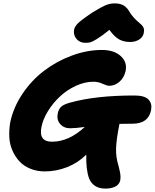

<svg xmlns="http://www.w3.org/2000/svg" viewBox="-20 -1001 911 1130"><path d="M481.9 -749Q451.7 -749 432.4 -769.5Q413.1 -790 415 -819.8Q416.5 -840.3 435.5 -860.6Q454.6 -880.9 522.9 -926.8Q575.2 -959 600.8 -970Q626.5 -981 654.8 -981Q687 -981 707 -969.2Q727.1 -957.5 741.2 -933.1Q752.9 -913.1 767.8 -897Q782.7 -880.9 793.5 -872.1Q804.2 -863.3 813.5 -854.2Q822.8 -845.2 826.2 -834Q829.6 -822.8 826.2 -807.1Q821.8 -782.7 799.1 -768.3Q776.4 -753.9 746.1 -753.9Q708 -753.9 680.4 -769.5Q652.8 -785.2 624 -825.2Q579.1 -789.1 551.3 -772Q523.4 -754.9 511.7 -752Q500 -749 481.9 -749ZM393.1 -246.1Q356 -246.1 334.2 -271Q312.5 -295.9 319.8 -333Q325.2 -359.9 341.1 -373.8Q356.9 -387.7 396 -397.9Q544.4 -439 771 -439Q831.1 -439 853.8 -415.3Q876.5 -391.6 869.1 -353Q853.5 -272.9 759.8 -272.9Q706.1 -272.9 683.1 -272Q664.1 -177.2 663.1 -125.5Q662.1 -73.7 676.8 -27.8Q686 8.3 688.2 24.4Q690.4 40.5 688 59.1Q685.1 73.2 676.3 83.5Q667.5 93.8 654.5 99.1Q641.6 104.5 628.2 106.7Q614.7 108.9 600.1 108.9Q530.3 108.9 504.9 50.8Q485.4 -1.5 487.8 -90.8Q439 -42.5 375 -17.3Q311 7.8 244.1 7.8Q197.8 7.8 159.2 -7.8Q120.6 -23.4 95.2 -50.5Q69.8 -77.6 53.5 -114.3Q37.1 -150.9 34.9 -192.6Q32.7 -234.4 40 -279.8Q58.1 -368.2 111.8 -448.2Q165.5 -528.3 239.3 -584.5Q313 -640.6 402.6 -673.8Q492.2 -707 580.1 -707Q650.4 -707 690.2 -671.4Q730 -635.7 719.2 -583Q710.4 -543.5 683.1 -519.8Q655.8 -496.1 623 -496.1Q608.9 -496.1 583.5 -508.1Q558.1 -520 529.8 -520Q478.5 -520 426 -495.6Q373.5 -471.2 332.8 -433.1Q292 -395 262.5 -347.4Q232.9 -299.8 224.1 -253.9Q206.1 -167 286.1 -167Q385.3 -167 479 -253.9Q424.3 -246.1 393.1 -246.1Z"/></svg>

Font: Shantell Sans Irregular
Style: Italic
Weight: 800
Italic angle: -11.31°
Designer: Stephen Nixon, Anya Danilova, Shantell Martin
Foundry: Arrow Type
Version: Version 1.006;[9816181b4]